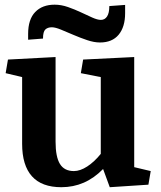

<svg xmlns="http://www.w3.org/2000/svg" viewBox="-20 -782 683 813"><path d="M215.3 -182.1Q215.3 -117.7 233.9 -87.6Q252.4 -57.6 293 -57.6Q319.3 -57.6 349.4 -77.1Q379.4 -96.7 406.7 -130.4V-455.6L322.3 -472.2L332 -529.8L548.3 -540.5V-74.2L618.2 -57.6L608.4 0L444.8 10.7L416.5 -66.4Q378.9 -27.8 334.7 -8.5Q290.5 10.7 239.7 10.7Q156.7 10.7 115.2 -35.6Q73.7 -82 73.7 -172.9V-455.6L3.9 -472.2L13.7 -529.8L215.3 -540.5ZM99.1 -638.2Q99.1 -700.2 129.2 -731.2Q159.2 -762.2 211.4 -762.2Q239.3 -762.2 267.8 -752.2Q296.4 -742.2 322.3 -730Q348.1 -717.8 370.4 -707.8Q392.6 -697.8 407.2 -697.8Q423.8 -697.8 433.3 -712.2Q442.9 -726.6 442.9 -756.3L509.8 -761.2V-726.1Q509.8 -668 482.4 -635Q455.1 -602.1 403.3 -602.1Q378.4 -602.1 348.9 -612.1Q319.3 -622.1 291 -634.3Q262.7 -646.5 238.3 -656.5Q213.9 -666.5 199.7 -666.5Q182.1 -666.5 172.1 -657.2Q162.1 -647.9 162.1 -618.7L99.1 -613.8Z"/></svg>

Font: Noticia Text
Style: Bold
Weight: 700
Designer: JM Sole
Foundry: JM Sole
Version: Version 1.003